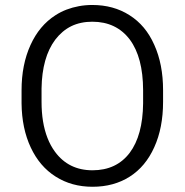

<svg xmlns="http://www.w3.org/2000/svg" viewBox="-20 -733 728 756"><path d="M622.1 -332.5Q622.1 -229.5 587.4 -153.3Q553.2 -77.1 490.7 -37.4Q428.2 2.4 344.2 2.4Q262.2 2.4 199.2 -37.6Q167.5 -57.6 143.1 -86.2Q118.7 -114.7 101.1 -152.3Q65.9 -227.1 64.9 -326.2V-377.4Q64.9 -478.5 100.1 -555.7Q134.8 -632.3 198.2 -672.9Q219.2 -686.5 242.4 -695.3Q265.6 -704.1 290.8 -708.7Q315.9 -713.4 343.3 -713.4Q426.8 -713.4 489.7 -673.3Q521.5 -653.3 545.9 -624.3Q570.3 -595.2 587.4 -556.6Q622.1 -480 622.1 -377.4ZM543.5 -378.4Q543 -507.3 491.2 -577.1Q438 -647.5 343.3 -647.5Q320.3 -647.5 299.6 -643.1Q278.8 -638.7 260.7 -629.9Q242.7 -621.1 226.8 -607.7Q210.9 -594.2 197.8 -577.1Q171.4 -542 158 -493.9Q144.5 -445.8 143.6 -384.8V-332.5Q143.6 -291 149.4 -255.4Q155.3 -219.7 167 -189.7Q178.7 -159.7 196.3 -135.7Q250 -62.5 344.2 -62.5Q438.5 -62.5 490.7 -131.3Q542 -199.7 543.5 -325.7Z"/></svg>

Font: Vazir Light
Style: Light
Weight: 300
Designer: Saber Rastikerdar
Foundry: Saber Rastikerdar
Version: Version 30.0.0